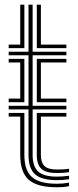

<svg xmlns="http://www.w3.org/2000/svg" viewBox="-20 -790 331 818"><path d="M17 -585V-600H66.2V-770H83.8V-585ZM136.8 -585V-770H154.2V-600H262.8V-585ZM222 -22.5Q157.5 -22.5 129.5 -47.4Q101.5 -72.2 101.5 -130V-324H17V-339.2H101.5V-554.5H17V-569.5H101.5V-770H119V-569.5H262.8V-554.5H119V-339.2H262.8V-324H119V-130Q119 -80.5 142.9 -59Q166.8 -37.5 222 -37.5Q247.2 -37.5 274.2 -41.2V-26.5Q252.5 -22.5 222 -22.5ZM136.8 -354.5V-539.2H262.8V-524H154.2V-370H262.8V-354.5ZM17 -354.5V-370H66.2V-524H17V-539.2H83.8V-354.5ZM222 7.8Q138.5 7.8 102.4 -24.2Q66.2 -56.2 66.2 -130V-293.2H17V-308.8H83.8V-130Q83.8 -64.2 115.9 -35.8Q148 -7.2 222 -7.2Q249.5 -7.2 274.2 -11.8V3Q254 7.8 222 7.8ZM222 -52.8Q176.2 -52.8 156.5 -70.6Q136.8 -88.5 136.8 -130V-308.8H262.8V-293.2H154.2V-130Q154.2 -96.5 170 -82.1Q185.8 -67.8 222 -67.8Q234.8 -67.8 248 -68.4Q261.2 -69 274.2 -71V-56.5Q250.2 -52.8 222 -52.8Z"/></svg>

Font: Big Shoulders Inline Text Medium
Style: Regular
Weight: 500
Designer: Patric King
Foundry: XO Type Co
Version: Version 1.000